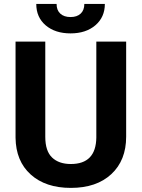

<svg xmlns="http://www.w3.org/2000/svg" viewBox="-20 -916 698 946"><path d="M601.6 -710.9V-242.7Q601.6 -126 528.6 -58.1Q455.6 9.8 329.1 9.8Q204.6 9.8 131.3 -56.2Q58.1 -122.1 56.6 -237.3V-710.9H203.1V-241.7Q203.1 -171.9 236.6 -139.9Q270 -107.9 329.1 -107.9Q452.6 -107.9 454.6 -237.8V-710.9ZM496.6 -896.5Q496.6 -831.5 450 -791.5Q403.3 -751.5 327.6 -751.5Q252 -751.5 205.3 -791Q158.7 -830.6 158.7 -896.5H258.8Q258.8 -865.7 277.1 -848.9Q295.4 -832 327.6 -832Q359.4 -832 377.4 -848.9Q395.5 -865.7 395.5 -896.5Z"/></svg>

Font: SteelSelectRoboto
Style: Roboto-Bold
Weight: 700
Designer: Google
Version: Version 2.137; 2017